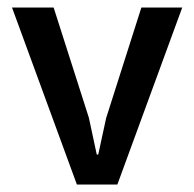

<svg xmlns="http://www.w3.org/2000/svg" viewBox="-20 -492 517 512"><path d="M357 -472H466L293 0H185L12 -472H123L217 -178L238 -80H242L263 -177Z"/></svg>

Font: Mukta Malar Medium
Style: Regular
Weight: 500
Designer: Aadarsh Rajan, Girish Dalvi, Yashodeep Gholap
Foundry: Ek Type
Version: Version 2.538;PS 1.000;hotconv 16.6.51;makeotf.lib2.5.65220;